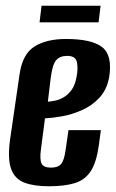

<svg xmlns="http://www.w3.org/2000/svg" viewBox="-20 -638 404 670"><path d="M150 12Q99 12 65.5 -0.5Q32 -13 19 -48Q6 -83 15 -150L48 -377Q58 -449 100 -475.5Q142 -502 210 -502Q300 -502 336.5 -473.5Q373 -445 361 -369Q353 -325 327 -297Q301 -269 265.5 -253.5Q230 -238 195.5 -232Q161 -226 137 -225L123 -118Q118 -82 125 -67.5Q132 -53 158 -53Q182 -53 193 -65.5Q204 -78 209 -115L219 -184H332L325 -132Q317 -73 297.5 -42Q278 -11 242.5 0.5Q207 12 150 12ZM147 -283Q158 -284 173 -287Q188 -290 203 -299Q218 -308 230 -324.5Q242 -341 247 -369Q253 -398 248.5 -420.5Q244 -443 215 -443Q189 -443 176 -428Q163 -413 157 -366ZM118 -560 125 -618H331L324 -560Z"/></svg>

Font: Alumni Sans
Style: Bold Italic
Weight: 700
Italic angle: -8°
Designer: Robert E. Leuschke
Foundry: Robert E. Leuschke
Version: Version 1.016